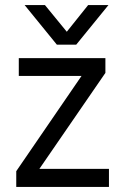

<svg xmlns="http://www.w3.org/2000/svg" viewBox="-20 -736 493 756"><path d="M409 0H44V-62L301 -437H54V-507H395V-449L135 -71H409ZM280 -560H204L77 -716H157L243 -611L327 -716H407Z"/></svg>

Font: Hind Siliguri
Style: Regular
Weight: 400
Designer: Jyotish Sonowal
Foundry: Indian Type Foundry
Version: Version 1.000;PS 1.0;hotconv 1.0.86;makeotf.lib2.5.63406; tt